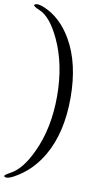

<svg xmlns="http://www.w3.org/2000/svg" viewBox="-168 -847 630 1189"><g transform="rotate(10 147.0 -252.0)"><path d="M269 -261.7Q269 -41 182.6 106.4Q118.2 216.8 11.7 275.9Q-34.2 301.8 -50.8 288.1Q-52.2 287.1 -52.2 285.6Q-52.2 278.3 -14.2 257.8Q56.2 220.2 113.3 97.2Q185.1 -55.7 185.1 -256.8Q185.1 -456.5 113.8 -608.9Q54.2 -735.8 -14.2 -763.7Q-52.7 -779.3 -52.7 -789.1Q-52.2 -791.5 -50.8 -792.5Q-33.7 -805.2 11.7 -785.6Q117.7 -740.2 186 -621.6Q269 -477.5 269 -261.7Z"/></g></svg>

Font: Dai Banna SIL Book
Style: Regular
Weight: 400
Designer: Victor Gaultney
Foundry: SIL International
Version: Version 2.000